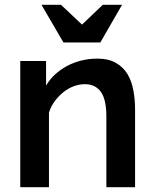

<svg xmlns="http://www.w3.org/2000/svg" viewBox="-20 -776 639 796"><path d="M540 0H421V-293Q421 -364 398 -395.5Q375 -427 332 -427Q309 -427 286 -418.5Q263 -410 243 -394Q223 -378 207 -356.5Q191 -335 183 -309V0H64V-523H171V-421Q186 -447 208.5 -467.5Q231 -488 258 -502.5Q285 -517 317 -525Q349 -533 383 -533Q430 -533 461 -515Q492 -497 509 -468Q526 -439 533 -401Q540 -363 540 -323ZM233 -756 320 -674 406 -756H486L396 -600H243L152 -756Z"/></svg>

Font: Rising Sun SemiBold
Style: Regular
Weight: 600
Designer: Matt McInerney, Pablo Impallari, Rodrigo Fuenzalida (Raleway font), Stephen Hutchings (Greek), Cristiano Sobral (main ch
Foundry: The Rising Sun Project Authors
Version: Version 4.327; ttfautohint (v1.8.4.7-5d5b-dirty)